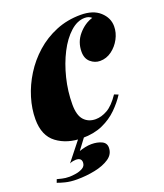

<svg xmlns="http://www.w3.org/2000/svg" viewBox="-140 -623 772 902"><g transform="rotate(-20 246.5 -172.5)"><path d="M382 -513Q345 -513 310 -481.5Q275 -450 248 -397.5Q221 -345 205 -280.5Q189 -216 189 -150Q189 -96 211 -72Q233 -48 269 -48Q298 -48 328 -65Q358 -82 389 -128L409 -120Q388 -87 356.5 -56Q325 -25 281.5 -5.5Q238 14 180 14Q104 14 53 -24Q2 -62 2 -144Q2 -196 18.5 -250.5Q35 -305 66.5 -355.5Q98 -406 143 -446Q188 -486 245 -509.5Q302 -533 369 -533Q431 -533 465 -502Q499 -471 499 -429Q499 -397 483 -367Q467 -337 440.5 -317.5Q414 -298 382 -298Q356 -298 335 -316Q314 -334 314 -368Q314 -417 345 -453Q376 -489 416 -501Q409 -507 401 -510Q393 -513 382 -513ZM197 0 147 67Q161 62 177.5 58.5Q194 55 209 55Q238 55 259.5 65Q281 75 281 98Q281 131 252.5 150.5Q224 170 180 179Q136 188 90 188Q57 188 31.5 181.5Q6 175 -6 170L0 154Q8 156 24 160Q40 164 61 164Q73 164 92.5 161Q112 158 127.5 149Q143 140 143 122Q143 99 115 99Q110 99 101 100.5Q92 102 84 106L168 0Z"/></g></svg>

Font: Playfair Display Black
Style: Italic
Weight: 900
Italic angle: -14°
Designer: Claus Eggers Sørensen
Foundry: Claus Eggers Sørensen
Version: Version 1.203